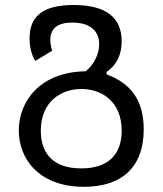

<svg xmlns="http://www.w3.org/2000/svg" viewBox="-20 -530 642 758"><path d="M311.5 207.5C459.5 207.5 547.4 131.3 547.4 -19.5C547.4 -131.3 499 -200.2 400.9 -236.3V-246.1C440.9 -273.4 460.4 -314.9 460.4 -367.2C460.4 -462.9 395.5 -510.3 270.5 -510.3C151.4 -510.3 96.7 -467.3 96.7 -378.4C96.7 -345.7 104 -314.5 119.1 -289.6L186 -329.6C181.2 -344.2 178.7 -358.9 178.7 -372.1C178.7 -418.9 208.5 -440.9 265.6 -440.9C343.3 -440.9 371.6 -400.9 371.6 -355.5C371.6 -315.9 350.1 -273.4 317.9 -248.5C138.2 -246.1 54.2 -129.9 54.2 -15.1C54.2 96.2 132.8 207.5 311.5 207.5ZM300.8 134.8C194.3 134.8 141.1 80.1 141.1 -13.7C141.1 -129.4 221.7 -178.7 301.3 -178.7C380.9 -178.7 460.4 -129.9 460.4 -14.2C460.4 80.1 407.2 134.8 300.8 134.8Z"/></svg>

Font: Hack
Style: Regular
Weight: 400
Monospace: yes
Designer: Christopher Simpkins
Foundry: Christopher Simpkins
Version: Version 2.010